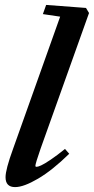

<svg xmlns="http://www.w3.org/2000/svg" viewBox="-20 -745 380 776"><path d="M41 11.2Q2.4 11.2 2.4 -28.8Q2.4 -60.1 32.7 -143.1L223.1 -677.7L153.3 -688L166.5 -725.1L327.6 -712.9L339.8 -692.4L144 -144Q123 -83.5 123 -74.7Q123 -70.8 127.9 -70.8Q133.3 -70.8 146 -76.4Q158.7 -82 184.8 -99.6Q210.9 -117.2 242.7 -143.1L259.8 -123.5Q191.4 -56.6 133.5 -22.7Q75.7 11.2 41 11.2Z"/></svg>

Font: Elstob 10pt
Style: Bold Italic
Weight: 700
Italic angle: -20°
Designer: Peter S. Baker
Version: Version 1.015